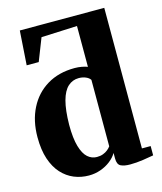

<svg xmlns="http://www.w3.org/2000/svg" viewBox="-122 -907 850 1008"><g transform="rotate(-15 303.5 -403.0)"><path d="M236.5 11Q194 11 156.2 -4.5Q118.5 -20 89.2 -52Q60 -84 43.2 -133.8Q26.5 -183.5 26.5 -252.5Q26.5 -341.5 60.8 -409.2Q95 -477 158.2 -515.2Q221.5 -553.5 308.5 -553.5Q328.5 -553.5 347 -550Q365.5 -546.5 378 -541.5V-763.5L183 -755L135 -632.5H69.5L82 -818.5H541V-54.5H588.5V-4Q568 0 531 5.5Q494 11 460 11Q428.5 11 409.8 2Q391 -7 391 -40V-70Q378 -47.5 354.2 -29Q330.5 -10.5 300.2 0.2Q270 11 236.5 11ZM301.5 -72Q320.5 -72 335.2 -77.5Q350 -83 360.8 -91.8Q371.5 -100.5 378 -109.5V-470.5Q370.5 -482.5 353.2 -489.8Q336 -497 315.5 -497Q282 -497 257 -474.5Q232 -452 218.5 -402.5Q205 -353 204 -272.5Q204 -199 217 -154.8Q230 -110.5 252 -91.2Q274 -72 301.5 -72Z"/></g></svg>

Font: Merriweather 60pt Black
Style: Regular
Weight: 900
Version: Version 2.100